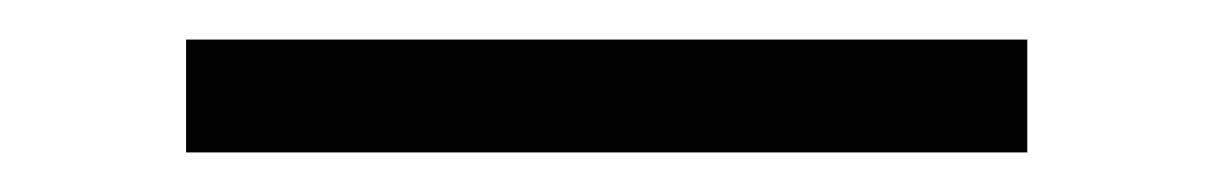

<svg xmlns="http://www.w3.org/2000/svg" viewBox="-20 -20 613 97"><path d="M74 57H499V0H74Z"/></svg>

Font: Mluvka Light
Style: Regular
Weight: 300
Designer: Modified by Jiří Krblich, Original typeface by Gumpita Rahayu
Foundry: Gumpita Rahayu & Jiří Krblich
Version: Version 2.000;Glyphs 3.1.1 (3134)